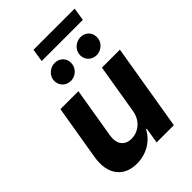

<svg xmlns="http://www.w3.org/2000/svg" viewBox="-261 -1023 1144 1144"><g transform="rotate(-45 311.0 -451.0)"><path d="M589.1 -909.1H242.5L229.4 -827.1H576.3ZM269.2 -620C306.5 -620 339.8 -648.4 344.8 -683.2C352.3 -728 321.7 -764.6 275.9 -764.6C239.7 -764.6 205.3 -737.2 199.2 -701.3C192.5 -657.7 224.4 -620 269.2 -620ZM486.5 -620C523.8 -620 557.2 -648.4 562.1 -683.2C569.6 -728 539.1 -764.6 493.3 -764.6C457 -764.6 422.9 -737.2 416.5 -701.3C409.4 -657 441.8 -620 486.5 -620ZM403.4 -232.2C391.7 -159.1 335.6 -120.7 281.2 -120.7C223.7 -120.7 193.5 -160.9 203.8 -225.1L257.1 -545.5H105.8L47.6 -198.2C27 -70.7 88.4 7.1 198.2 7.1C280.2 7.1 347.7 -35.2 381.4 -99.1H387.1L370.7 0H516L606.9 -545.5H455.6Z"/></g></svg>

Font: TID UI
Style: Bold Italic
Weight: 700
Italic angle: -9.39999°
Designer: The TID Project Authors
Foundry: Bakken & Bæck
Version: Version 1.001;hotconv 1.0.109;makeotfexe 2.5.65596